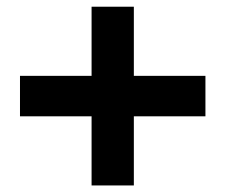

<svg xmlns="http://www.w3.org/2000/svg" viewBox="-20 -628 688 586"><path d="M259.5 -62V-273H41V-396.5H259.5V-607.5H388.5V-396.5H607V-273H388.5V-62Z"/></svg>

Font: Geologica ExtraBold
Style: Regular
Weight: 800
Designer: Sindre Bremnes, Frode Helland
Foundry: Monokrom Skriftforlag AS
Version: Version 1.010;gftools[0.9.28]